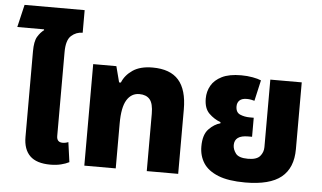

<svg xmlns="http://www.w3.org/2000/svg" viewBox="-54 -873 1636 974"><g transform="rotate(5 764.5 -386.0)"><path d="M234 10Q163 10 129.5 -23Q96 -56 96 -119V-555Q96 -606 110 -629.5Q124 -653 143 -667L142 -671H6L33 -786H339V-671Q306 -671 281 -648.5Q256 -626 256 -565V-138Q256 -106 286 -106Q301 -106 315 -112L329 -11Q312 -2 287.5 4Q263 10 234 10Z M406 0V-517H524L545 -436H554Q569 -474 607 -500Q645 -526 708 -526Q798 -526 841 -477Q884 -428 884 -328V0H724V-292Q724 -344 706 -365Q688 -386 653 -386Q612 -386 589 -348.5Q566 -311 566 -229V0Z M1226 14Q1140 14 1088 -7Q1036 -28 1012.5 -64.5Q989 -101 989 -149Q989 -209 1016.5 -237.5Q1044 -266 1075 -274V-280Q1042 -292 1016 -317.5Q990 -343 990 -393Q990 -429 1007 -459Q1024 -489 1061 -507.5Q1098 -526 1159 -526Q1190 -526 1217.5 -521Q1245 -516 1261 -509L1237 -403Q1231 -405 1220 -407Q1209 -409 1198 -409Q1173 -409 1161 -397.5Q1149 -386 1149 -367Q1149 -336 1171.5 -326.5Q1194 -317 1221 -317H1241V-220H1221Q1152 -220 1152 -170Q1152 -148 1167.5 -127.5Q1183 -107 1230 -107Q1274 -107 1291 -127Q1308 -147 1308 -173V-517H1468V-177Q1468 -81 1409.5 -33.5Q1351 14 1226 14Z"/></g></svg>

Font: Noto Sans Thai UI SemCond ExtBd
Style: Regular
Weight: 800
Width: 4
Designer: Monotype Design Team
Foundry: Monotype Imaging Inc.
Version: Version 2.000